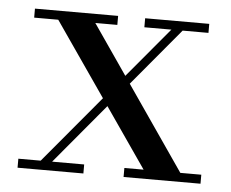

<svg xmlns="http://www.w3.org/2000/svg" viewBox="-41 -506 665 552"><g transform="rotate(5 292.0 -230.0)"><path d="M334.5 0V-26H390L108 -434H38.5V-460H278.5V-434H215L496 -26H556.5V0ZM28.5 0V-26H93L434.5 -434H356.5V-460H541.5V-434H467L126 -26H218.5V0Z"/></g></svg>

Font: Bodoni Moda 9pt
Style: Regular
Weight: 400
Designer: Owen Earl
Foundry: indestructible type
Version: Version 2.005